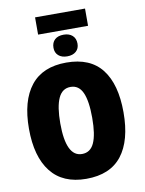

<svg xmlns="http://www.w3.org/2000/svg" viewBox="-109 -1111 905 1196"><g transform="rotate(-10 343.5 -513.0)"><path d="M339 10Q191 10 115.5 -86Q40 -182 40 -359Q40 -535 115 -630Q190 -725 340 -725Q491 -725 564.5 -630.5Q638 -536 638 -358Q638 -180 564 -85Q490 10 339 10ZM339 -147Q392 -147 416 -199.5Q440 -252 440 -358Q440 -465 416 -518Q392 -571 340 -571Q287 -571 262.5 -517Q238 -463 238 -358Q238 -147 339 -147ZM514 -927H198V-1036H514ZM430 -829Q430 -798 409.5 -780Q389 -762 354 -762Q319 -762 298.5 -780Q278 -798 278 -829Q278 -862 298 -880.5Q318 -899 354 -899Q389 -899 409.5 -880.5Q430 -862 430 -829Z"/></g></svg>

Font: Noto Sans Display Black Narrow
Style: Regular
Weight: 900
Width: 4
Designer: Monotype Design team
Foundry: Monotype Imaging Inc.
Version: Version 1.000